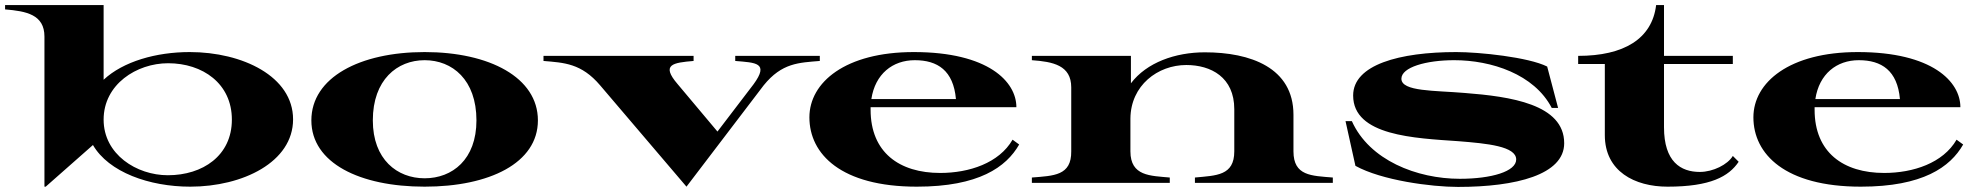

<svg xmlns="http://www.w3.org/2000/svg" viewBox="-96 -720 7782 756"><path d="M79 -576V15H84L270 -149C332 -42 492 15 653 15C860 15 1058 -82 1058 -250C1058 -419 859 -515 651 -515C519 -515 389 -478 312 -406V-700H-76V-683C7 -676 79 -663 79 -576ZM565 -30C442 -30 312 -112 312 -249C312 -388 442 -471 566 -471C702 -471 817 -391 817 -249C817 -107 702 -30 565 -30Z M1576 15C1831 15 2022 -78 2022 -246C2022 -415 1831 -515 1576 -515C1321 -515 1130 -415 1130 -246C1130 -78 1321 15 1576 15ZM1576 -18C1468 -18 1372 -92 1372 -246C1372 -406 1468 -483 1576 -483C1685 -483 1780 -406 1780 -246C1780 -92 1685 -18 1576 -18Z M3132 -480V-500H2799V-480C2879 -473 2934 -474 2871 -388L2729 -202L2572 -389C2505 -467 2555 -473 2635 -480V-500H2044V-480C2125 -473 2193 -471 2267 -384L2607 15L2911 -384C2983 -473 3050 -473 3132 -480Z M3514 15C3758 15 3866 -62 3917 -151L3891 -170C3838 -78 3720 -39 3606 -39C3445 -39 3332 -120 3332 -288V-298H3906C3906 -398 3796 -515 3502 -515C3233 -515 3091 -396 3091 -258C3091 -113 3216 15 3514 15ZM3335 -330C3350 -429 3419 -483 3506 -483C3596 -483 3658 -442 3668 -330Z M4997 -124V-268C4997 -454 4827 -514 4648 -514C4532 -514 4419 -474 4357 -392V-500H3967V-483C4050 -477 4122 -463 4122 -376V-124C4123 -28 4053 -28 3967 -21V0H4510V-21C4434 -28 4355 -26 4355 -124V-253C4356 -384 4463 -464 4575 -464C4672 -464 4764 -416 4764 -290V-124C4764 -28 4693 -29 4609 -21V0H5152V-21C5068 -28 4997 -27 4997 -124Z M5645 16C5873 16 6063 -32 6063 -156C6063 -310 5851 -340 5671 -354C5554 -364 5422 -359 5422 -410C5422 -455 5519 -483 5630 -483C5776 -483 5945 -428 6014 -295H6039L5996 -458C5922 -495 5729 -515 5638 -515C5414 -515 5232 -465 5232 -344C5232 -185 5475 -176 5647 -164C5760 -155 5874 -144 5874 -92C5874 -45 5777 -16 5652 -16C5483 -16 5296 -89 5227 -243H5202L5241 -67C5344 -10 5539 16 5645 16Z M6118 -468H6223V-188C6223 -45 6341 15 6470 15C6639 15 6711 -25 6750 -83L6727 -106C6707 -72 6649 -43 6597 -43C6522 -43 6456 -83 6456 -219V-468H6727V-500H6456V-700H6425C6409 -567 6298 -500 6118 -500Z M7231 15C7475 15 7583 -62 7634 -151L7608 -170C7555 -78 7437 -39 7323 -39C7162 -39 7049 -120 7049 -288V-298H7623C7623 -398 7513 -515 7219 -515C6950 -515 6808 -396 6808 -258C6808 -113 6933 15 7231 15ZM7052 -330C7067 -429 7136 -483 7223 -483C7313 -483 7375 -442 7385 -330Z"/></svg>

Font: Sprat Extended
Style: Bold
Weight: 700
Width: 9
Designer: Ethan Nakache
Foundry: Collletttivo
Version: Version 2.000;Glyphs 3.2 (3217)